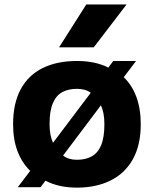

<svg xmlns="http://www.w3.org/2000/svg" viewBox="-20 -828 688 858"><path d="M533 -483Q570 -447.5 589.5 -394.8Q609 -342 609 -273Q609 -180 574 -117Q539 -54 474.8 -21.8Q410.5 10.5 324 10.5Q283.5 10.5 248.2 2.8Q213 -5 183 -20.5L161.5 8.5H59.5L115 -64.5Q78 -100.5 58.2 -152.5Q38.5 -204.5 38.5 -273Q38.5 -366 72.5 -429Q106.5 -492 170.5 -523.8Q234.5 -555.5 324 -555.5Q364.5 -555.5 399.5 -548.2Q434.5 -541 464 -526L486 -555.5H588ZM324 -431Q285 -431 257.8 -416Q230.5 -401 216 -366.5Q201.5 -332 201.5 -273.5Q201.5 -247 205.5 -226.2Q209.5 -205.5 217 -190L385.5 -413.5Q373 -422.5 357.5 -426.8Q342 -431 324 -431ZM324 -114Q362.5 -114 390 -129.2Q417.5 -144.5 432 -179.2Q446.5 -214 446.5 -272.5Q446.5 -299.5 442.5 -320.5Q438.5 -341.5 431 -357.5L262 -133Q274 -123 289.8 -118.5Q305.5 -114 324 -114ZM244 -616.5 365.5 -808H545.5L399 -616.5Z"/></svg>

Font: Encode Sans SemiExpanded
Style: Bold
Weight: 700
Width: 6
Designer: Multiple Designers
Foundry: Impallari Type
Version: Version 3.002